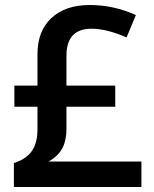

<svg xmlns="http://www.w3.org/2000/svg" viewBox="-20 -743 611 763"><path d="M336.9 -723.1Q431.6 -723.1 520 -683.1L482.9 -594.2Q403.8 -628.9 344.2 -628.9Q244.1 -628.9 244.1 -522V-402.8H438V-318.8H244.1V-230Q244.1 -185.5 228 -154.3Q211.9 -123 172.9 -101.1H542V0H35.2V-95.2Q83 -109.9 106 -142.1Q128.9 -174.3 128.9 -229V-318.8H37.1V-402.8H128.9V-527.8Q128.9 -619.6 184.3 -671.4Q239.7 -723.1 336.9 -723.1Z"/></svg>

Font: CAA NEO Sans SemiBold
Style: Regular
Weight: 600
Version: Version 1.10